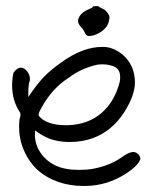

<svg xmlns="http://www.w3.org/2000/svg" viewBox="-20 -613 499 642"><path d="M292 -591.8Q293.9 -591.8 297.4 -592.3Q300.8 -592.8 302.7 -592.8Q304.7 -592.8 307.4 -592.3Q310.1 -591.8 312 -589.8Q314.9 -587.4 323 -584Q331.1 -580.6 334 -576.7Q349.6 -560.1 345.2 -549.3Q343.8 -529.3 327.9 -514.6Q312 -500 290.5 -494.1Q289.6 -494.1 285.4 -493.4Q281.2 -492.7 279.1 -492.4Q276.9 -492.2 273.9 -492.9Q271 -493.7 269 -495.6Q266.1 -498.5 262.5 -506.1Q258.8 -513.7 256.3 -516.6Q255.4 -517.1 253.2 -519.8Q251 -522.5 250.2 -523.4Q249.5 -524.4 247.6 -526.9Q245.6 -529.3 244.6 -530.8L242.7 -534.7Q241.7 -537.1 241.2 -539.1Q240.7 -541 240.7 -543.5Q243.7 -566.4 272.5 -580.1Q274.4 -581.1 279.1 -583Q283.7 -585 286.9 -586.9Q290 -588.9 292 -591.8ZM327.6 -456.1Q347.2 -455.6 366.5 -445.8Q385.7 -436 399.9 -420.9Q430.2 -388.2 431.2 -339.4V-337.9Q431.2 -293.9 395 -237.3Q355 -175.3 291.5 -151.4Q254.9 -138.2 213.9 -138.2Q168 -138.2 134.8 -153.8Q117.2 -162.1 97.7 -176.8Q96.7 -167 96.7 -163.1Q96.7 -129.9 115.5 -102.3Q134.3 -74.7 165.5 -59.6Q196.8 -44.9 245.6 -44.9Q270 -44.9 292 -48.8Q349.6 -60.1 387.2 -87.4Q410.2 -104.5 426.3 -105Q435.5 -104 442.4 -97.2Q449.2 -90.3 449.2 -82Q449.2 -81.5 449 -80.3Q448.7 -79.1 448.7 -78.6Q441.9 -62.5 416.5 -43Q355 2 285.2 7.8Q275.9 8.8 258.3 8.8Q213.4 8.8 174.3 -4.9Q138.2 -18.1 113.3 -38.1Q88.4 -58.1 70.3 -89.4Q43.9 -136.2 43.9 -188Q43.9 -202.6 44.9 -210.4Q44.9 -213.4 46.6 -219Q48.3 -224.6 48.6 -227.5Q48.8 -230.5 47.4 -235.8Q20.5 -276.4 20.5 -327.1Q20.5 -348.6 24.9 -369.1Q36.6 -386.7 49.8 -386.7Q61.5 -386.7 70.8 -374.5Q80.1 -362.3 80.1 -349.1Q80.1 -345.2 79.6 -343.3Q74.7 -329.6 74.7 -305.7V-296.9V-288.6Q103 -330.6 125 -354Q147 -377.4 185.5 -404.8Q256.8 -456.1 321.3 -456.1ZM304.2 -396.5Q250 -383.8 210.4 -353.5Q154.3 -317.9 118.7 -252.9Q117.7 -251 115.2 -246.3Q112.8 -241.7 111.8 -239.7Q110.8 -237.8 109.6 -232.9Q108.4 -228 109.9 -225.6Q135.3 -194.3 200.7 -194.3H207Q274.9 -196.8 319.1 -234.9Q363.3 -272.9 380.4 -339.4Q381.8 -346.7 381.8 -354.5Q381.8 -378.4 366.7 -387.7Q348.1 -397.9 322.8 -397.9Q313.5 -397.9 304.2 -396.5Z"/></svg>

Font: Avessa
Style: Medium
Weight: 500
Designer: Arman Khorramak
Foundry: Arman Khorramak
Version: Version 1.000; ttfautohint (v1.8.1)